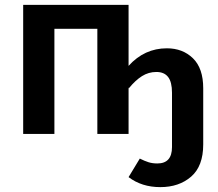

<svg xmlns="http://www.w3.org/2000/svg" viewBox="-20 -549 893 787"><path d="M637 218Q561 218 507 177L553 101Q573 111 589 116Q605 121 625 121Q685 121 685 54V-169Q685 -213 669 -233.5Q653 -254 621 -254Q589 -254 562 -237Q535 -220 508 -187L507 -191V0H379V-431H203V0H75V-529H507V-279Q572 -351 664 -351Q729 -351 771 -310Q813 -269 813 -187V43Q813 132 763.5 175Q714 218 637 218Z"/></svg>

Font: Trujillo Medium
Style: Regular
Weight: 500
Designer: Fira Sans original fonts by bBox Type GmbH, Carrois Corporate GbR, & Edenspiekermann AG / Changes by Cristiano Sobral
Foundry: Fira Sans original fonts by bBox Type GmbH, Carrois Corporate GbR, & Edenspiekermann AG / Changes by Cristiano Sobral
Version: Version 4.301;October 17, 2021;FontCreator 14.0.0.2814 64-bi